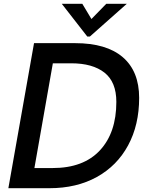

<svg xmlns="http://www.w3.org/2000/svg" viewBox="-20 -990 770 1010"><path d="M24 0 159 -763H375Q540 -763 626 -689Q712 -615 712 -475Q712 -333 654 -225.5Q596 -118 489.5 -59Q383 0 240 0ZM257 -106Q419 -106 505.5 -199Q592 -292 592 -454Q592 -559 529.5 -608Q467 -657 355 -657H258L161 -106ZM453 -798H439L305 -970H413L461 -890L539 -970H647Z"/></svg>

Font: Open Sauce One Medium Italic
Style: Regular
Weight: 500
Italic angle: -10°
Designer: Alfredo Marco Pradil
Foundry: Creative Sauce Fz LLC
Version: Version 1.477